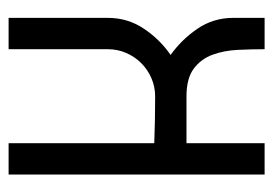

<svg xmlns="http://www.w3.org/2000/svg" viewBox="-112 -508 620 435"><g transform="rotate(-90 197.5 -290.0)"><path d="M375 -355Q375 -310 350.5 -273.5Q326 -237 291 -213Q326 -188 350.5 -152Q375 -116 375 -71V0H304Q304 -30 302.5 -61Q301 -92 291.5 -118Q282 -144 260 -160.5Q238 -177 197 -177H91V0H20V-580H91V-250Q117 -249 144 -248.5Q171 -248 197 -248Q219 -248 238.5 -256.5Q258 -265 272.5 -279.5Q287 -294 295.5 -313.5Q304 -333 304 -355V-580H375V-355Z"/></g></svg>

Font: Googee
Style: Regular
Weight: 400
Designer: Peter Wiegel
Foundry: CATFonts Peter Wiegel
Version: 1.000